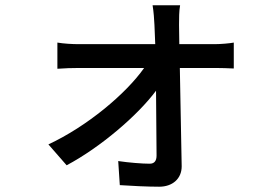

<svg xmlns="http://www.w3.org/2000/svg" viewBox="-20 -636 1040 726"><path d="M163 -90 232 -11C360 -79 501 -200 570 -293L572 -48C572 -28 564 -17 546 -17C518 -17 467 -21 427 -27L433 64C475 67 538 70 582 70C632 70 667 40 667 -7L660 -379H794C815 -379 844 -378 864 -377V-475C849 -472 814 -469 791 -469H658L657 -542C657 -566 657 -594 661 -616H557C561 -592 563 -563 564 -542L567 -469H278C253 -469 220 -471 197 -475V-376C223 -378 253 -379 280 -379H525C456 -281 309 -158 163 -90Z"/></svg>

Font: Noto Sans CJK HK Medium
Style: Regular
Weight: 500
Designer: Ryoko NISHIZUKA 西塚涼子 (kana, bopomofo & ideographs); Paul D. Hunt (Latin, Greek & Cyrillic); Sandoll Communications 산돌커뮤니
Foundry: Adobe
Version: Version 2.004;hotconv 1.0.118;makeotfexe 2.5.65603